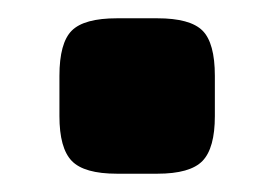

<svg xmlns="http://www.w3.org/2000/svg" viewBox="-20 -363 300 210"><path d="M108 -343H152Q188 -343 201.5 -329.5Q215 -316 215 -280V-236Q215 -201 201.5 -187Q188 -173 152 -173H108Q72 -173 58.5 -187Q45 -201 45 -236V-280Q45 -316 58.5 -329.5Q72 -343 108 -343Z"/></svg>

Font: Exo 2.0 Extra Bold
Style: Regular
Weight: 800
Designer: Natanael Gama
Version: Version 1.001;PS 001.001;hotconv 1.0.70;makeotf.lib2.5.58329